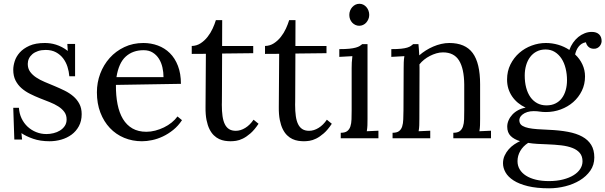

<svg xmlns="http://www.w3.org/2000/svg" viewBox="-20 -749 3279 1040"><path d="M231.4 -22.9Q250.5 -22.9 269.8 -27.6Q289.1 -32.2 304.9 -42Q320.8 -51.8 330.8 -66.7Q340.8 -81.5 340.8 -102.1Q340.8 -126 328.4 -142.8Q315.9 -159.7 295.7 -172.6Q275.4 -185.5 249.3 -195.8Q223.1 -206.1 196 -216.8Q168.9 -227.5 143.1 -240.5Q117.2 -253.4 96.9 -271Q76.7 -288.6 64.2 -313Q51.8 -337.4 51.8 -371.1Q51.8 -392.1 59.6 -417.2Q67.4 -442.4 86.9 -464.4Q106.4 -486.3 139.4 -501.2Q172.4 -516.1 222.7 -516.1Q236.3 -516.1 251.7 -514.2Q267.1 -512.2 283.2 -507.1Q299.3 -502 315.4 -493.7Q331.5 -485.4 347.2 -473.1L344.7 -511.2H386.7V-335.9H355.5Q353.5 -361.8 345.5 -387.2Q337.4 -412.6 322 -432.9Q306.6 -453.1 283.2 -465.8Q259.8 -478.5 227.5 -478.5Q204.1 -478.5 186 -472.4Q168 -466.3 155.5 -455.8Q143.1 -445.3 136.7 -431.6Q130.4 -418 130.4 -402.8Q130.4 -378.4 142.8 -360.8Q155.3 -343.3 175.8 -329.6Q196.3 -315.9 222.7 -304.9Q249 -293.9 276.4 -282.5Q303.7 -271 330.1 -258.1Q356.4 -245.1 377 -227.5Q397.5 -210 409.9 -186.5Q422.4 -163.1 422.4 -130.9Q422.4 -93.3 407.2 -65.4Q392.1 -37.6 367.4 -19.5Q342.8 -1.5 311.8 7.3Q280.8 16.1 249 16.1Q198.2 16.1 159.7 2.7Q121.1 -10.7 96.2 -27.8L99.6 6.8H57.6L51.8 -165H82.5Q84.5 -133.8 96.9 -107.7Q109.4 -81.5 129.6 -62.7Q149.9 -43.9 176 -33.4Q202.1 -22.9 231.4 -22.9Z M757.8 -477.1Q699.2 -477.1 661.1 -442.6Q623 -408.2 610.8 -331.1H865.7Q865.7 -357.4 859.9 -383.5Q854 -409.7 841.1 -430.4Q828.1 -451.2 807.6 -464.1Q787.1 -477.1 757.8 -477.1ZM960 -294.9 607.9 -289.1Q607.4 -231.4 616.7 -184.6Q626 -137.7 646 -104.5Q666 -71.3 697.5 -53.2Q729 -35.2 772.9 -35.2Q796.4 -35.2 820.8 -41.5Q845.2 -47.9 867.9 -58.8Q890.6 -69.8 909.7 -85.2Q928.7 -100.6 941.4 -118.2L965.8 -98.1Q945.3 -66.9 918.2 -45.2Q891.1 -23.4 862.1 -9.8Q833 3.9 803.7 10Q774.4 16.1 749 16.1Q697.3 16.1 652.6 -2.4Q607.9 -21 575.2 -55.7Q542.5 -90.3 523.7 -139.2Q504.9 -188 504.9 -249Q504.9 -301.8 522.9 -349.9Q541 -397.9 574.2 -435.1Q607.4 -472.2 653.8 -494.1Q700.2 -516.1 756.8 -516.1Q798.3 -516.1 835.2 -502.4Q872.1 -488.8 899.9 -461.4Q927.7 -434.1 943.8 -392.3Q960 -350.6 960 -294.9Z M1018.6 -500Q1044.9 -500.5 1066.4 -514.4Q1087.9 -528.3 1104.2 -549.1Q1120.6 -569.8 1131.8 -594.2Q1143.1 -618.7 1149.4 -640.1H1183.6Q1183.6 -600.1 1183.3 -565.4Q1183.1 -530.8 1183.1 -500H1351.6V-460.9L1183.1 -459Q1182.6 -394 1182.6 -348.1Q1182.6 -302.2 1182.4 -271.5Q1182.1 -240.7 1182.1 -222.9Q1182.1 -205.1 1181.9 -195.8Q1181.6 -186.5 1181.6 -183.6V-180.7Q1181.6 -146.5 1185.3 -120.4Q1189 -94.2 1197.8 -76.4Q1206.5 -58.6 1220.9 -49.6Q1235.4 -40.5 1257.3 -40.5Q1283.2 -40.5 1308.6 -56.2Q1334 -71.8 1353.5 -100.6L1380.4 -78.6Q1358.4 -45.4 1336.7 -26.6Q1314.9 -7.8 1295.4 1.7Q1275.9 11.2 1259 13.7Q1242.2 16.1 1229.5 16.1Q1214.4 16.1 1198.5 13.7Q1182.6 11.2 1167.2 4.2Q1151.9 -2.9 1138.4 -15.9Q1125 -28.8 1114.7 -49.3Q1104.5 -69.8 1098.6 -99.1Q1092.8 -128.4 1093.3 -168.5L1095.2 -457.5L1018.6 -457Z M1415.5 -500Q1441.9 -500.5 1463.4 -514.4Q1484.9 -528.3 1501.2 -549.1Q1517.6 -569.8 1528.8 -594.2Q1540 -618.7 1546.4 -640.1H1580.6Q1580.6 -600.1 1580.3 -565.4Q1580.1 -530.8 1580.1 -500H1748.5V-460.9L1580.1 -459Q1579.6 -394 1579.6 -348.1Q1579.6 -302.2 1579.3 -271.5Q1579.1 -240.7 1579.1 -222.9Q1579.1 -205.1 1578.9 -195.8Q1578.6 -186.5 1578.6 -183.6V-180.7Q1578.6 -146.5 1582.3 -120.4Q1585.9 -94.2 1594.7 -76.4Q1603.5 -58.6 1617.9 -49.6Q1632.3 -40.5 1654.3 -40.5Q1680.2 -40.5 1705.6 -56.2Q1731 -71.8 1750.5 -100.6L1777.3 -78.6Q1755.4 -45.4 1733.6 -26.6Q1711.9 -7.8 1692.4 1.7Q1672.9 11.2 1656 13.7Q1639.2 16.1 1626.5 16.1Q1611.3 16.1 1595.5 13.7Q1579.6 11.2 1564.2 4.2Q1548.8 -2.9 1535.4 -15.9Q1522 -28.8 1511.7 -49.3Q1501.5 -69.8 1495.6 -99.1Q1489.7 -128.4 1490.2 -168.5L1492.2 -457.5L1415.5 -457Z M1884.8 -379.9Q1884.8 -395.5 1885.5 -410.2Q1886.2 -424.8 1888.7 -444.8L1817.9 -440.9V-482.9Q1850.6 -482.9 1872.1 -485.1Q1893.6 -487.3 1907.2 -491.2Q1920.9 -495.1 1928.5 -499.8Q1936 -504.4 1941.9 -509.8H1970.7V-106Q1970.7 -85.9 1970.2 -70.6Q1969.7 -55.2 1966.8 -38.1L2029.8 -41V0H1825.7V-29.8Q1848.6 -29.8 1860.6 -38.8Q1872.6 -47.9 1877.9 -64Q1883.3 -80.1 1884 -102.5Q1884.8 -125 1884.8 -151.9ZM1980 -668Q1980 -655.8 1975.3 -645Q1970.7 -634.3 1963.4 -626.2Q1956.1 -618.2 1946.3 -613.8Q1936.5 -609.4 1925.8 -609.4Q1915 -609.4 1905.3 -613.8Q1895.5 -618.2 1887.9 -626.2Q1880.4 -634.3 1876.2 -645Q1872.1 -655.8 1872.1 -668Q1872.1 -680.7 1876.5 -691.7Q1880.9 -702.6 1888.4 -710.9Q1896 -719.2 1905.8 -723.9Q1915.5 -728.5 1926.8 -728.5Q1938 -728.5 1947.5 -723.9Q1957 -719.2 1964.4 -710.9Q1971.7 -702.6 1975.8 -691.7Q1980 -680.7 1980 -668Z M2166.5 -379.9Q2166.5 -395.5 2167 -411.6Q2167.5 -427.7 2170.4 -444.8L2099.6 -440.9V-482.9Q2132.3 -482.9 2152.8 -485.1Q2173.3 -487.3 2185.8 -491.2Q2198.2 -495.1 2205.1 -499.8Q2211.9 -504.4 2217.8 -509.8H2246.6Q2247.6 -498.5 2248.8 -484.1Q2250 -469.7 2251 -449.2Q2267.1 -463.4 2286.4 -475.6Q2305.7 -487.8 2326.7 -496.8Q2347.7 -505.9 2369.9 -511Q2392.1 -516.1 2413.6 -516.1Q2500.5 -516.1 2540.5 -461.7Q2580.6 -407.2 2580.6 -292.5V-106Q2580.6 -85.9 2580.1 -70.6Q2579.6 -55.2 2576.7 -38.1L2639.6 -41V0H2435.5V-29.8Q2458.5 -29.8 2470.5 -38.8Q2482.4 -47.9 2487.8 -64Q2493.2 -80.1 2493.9 -102.5Q2494.6 -125 2494.6 -151.9V-291.5Q2493.7 -377.9 2466.3 -421.6Q2439 -465.3 2379.4 -465.3Q2361.3 -465.3 2343.3 -460Q2325.2 -454.6 2308.6 -446Q2292 -437.5 2277.3 -425.8Q2262.7 -414.1 2252 -400.4Q2252.4 -391.6 2252.4 -381.8V-361.3L2251.5 -106Q2251.5 -85.9 2251 -70.6Q2250.5 -55.2 2247.6 -38.1L2310.5 -41V0H2106.4V-29.8Q2129.4 -29.8 2141.4 -38.8Q2153.3 -47.9 2158.4 -64Q2163.6 -80.1 2164.3 -102.5Q2165 -125 2165.5 -151.9Z M2943.8 32.7Q2916 31.7 2890.1 30.3Q2864.3 28.8 2840.8 24.9Q2813 43 2798.1 68.8Q2783.2 94.7 2783.2 124Q2783.2 148.9 2795.2 168.7Q2807.1 188.5 2829.3 202.6Q2851.6 216.8 2883.1 224.4Q2914.6 231.9 2953.1 231.9Q2996.1 231.9 3030 223.1Q3064 214.4 3087.4 199.7Q3110.8 185.1 3123 165.8Q3135.3 146.5 3135.3 125Q3135.3 97.2 3120.8 79.8Q3106.4 62.5 3080.8 52.5Q3055.2 42.5 3020.3 38.3Q2985.4 34.2 2943.8 32.7ZM2935.1 -481Q2908.2 -481 2887.2 -470.2Q2866.2 -459.5 2851.8 -440.4Q2837.4 -421.4 2829.8 -395.5Q2822.3 -369.6 2822.3 -339.8Q2822.3 -303.7 2830.1 -274.2Q2837.9 -244.6 2853 -223.1Q2868.2 -201.7 2890.1 -189.9Q2912.1 -178.2 2939.9 -178.2Q2967.8 -178.2 2988.5 -188.5Q3009.3 -198.7 3023.2 -217Q3037.1 -235.4 3044.2 -260.5Q3051.3 -285.6 3051.3 -314.9Q3051.3 -347.7 3043.9 -377.9Q3036.6 -408.2 3022 -430.9Q3007.3 -453.6 2985.6 -467.3Q2963.9 -481 2935.1 -481ZM3153.8 -520Q3141.1 -518.1 3131.3 -512Q3121.6 -505.9 3114.3 -496.6Q3106.9 -487.3 3102.3 -476.3Q3097.7 -465.3 3095.2 -454.1Q3120.1 -431.2 3134.5 -400.4Q3148.9 -369.6 3148.9 -335Q3148.9 -292.5 3131.6 -257.1Q3114.3 -221.7 3085 -196Q3055.7 -170.4 3017.3 -156.2Q2979 -142.1 2937 -142.1Q2918.5 -142.1 2904.1 -144.5Q2889.6 -147 2870.1 -147Q2851.6 -147 2836.2 -142.1Q2820.8 -137.2 2810.3 -128.7Q2799.8 -120.1 2796.4 -112.1Q2793 -104 2793 -98.1Q2793 -92.3 2794.9 -85.9Q2798.3 -74.2 2810.8 -66.9Q2823.2 -59.6 2843.3 -55.4Q2863.3 -51.3 2890.9 -49.3Q2918.5 -47.4 2953.1 -45.9Q3010.7 -43.5 3056.4 -34.9Q3102.1 -26.4 3133.8 -9Q3165.5 8.3 3182.4 35.9Q3199.2 63.5 3199.2 104Q3199.2 144.5 3177.5 175.5Q3155.8 206.5 3120.8 227.8Q3085.9 249 3042.2 260Q2998.5 271 2954.1 271Q2886.7 271 2839.1 259.3Q2791.5 247.6 2761.7 228.3Q2731.9 209 2718.3 184.8Q2704.6 160.6 2704.6 135.7Q2704.6 112.8 2713.4 93.8Q2722.2 74.7 2735.6 59.6Q2749 44.4 2765.4 33.4Q2781.7 22.5 2796.9 15.6Q2764.6 5.9 2746.1 -12.5Q2727.5 -30.8 2727.5 -63Q2727.5 -80.6 2734.9 -97.4Q2742.2 -114.3 2755.4 -128.4Q2768.6 -142.6 2786.9 -152.3Q2805.2 -162.1 2827.1 -166Q2804.2 -176.8 2785.6 -192.1Q2767.1 -207.5 2753.9 -226.8Q2740.7 -246.1 2733.6 -269Q2726.6 -292 2726.6 -318.4Q2726.6 -363.3 2744.9 -399.9Q2763.2 -436.5 2792.7 -462.4Q2822.3 -488.3 2860.1 -502.2Q2897.9 -516.1 2937 -516.1Q2970.7 -516.1 3003.4 -506.6Q3036.1 -497.1 3064 -478.5Q3071.3 -499.5 3084 -517.6Q3096.7 -535.6 3112.5 -548.6Q3128.4 -561.5 3147 -568.8Q3165.5 -576.2 3185.5 -576.2Q3210.9 -576.2 3224.9 -563Q3238.8 -549.8 3238.8 -526.4Q3238.8 -520.5 3236.3 -513.2Q3233.9 -505.9 3228.8 -499.5Q3223.6 -493.2 3215.3 -488.8Q3207 -484.4 3195.3 -484.9Q3178.2 -485.4 3167.5 -495.4Q3156.7 -505.4 3153.8 -520Z"/></svg>

Font: Parastoo FD
Style: FD
Weight: 400
Foundry: Saber Rastikerdar (saber.rastikerdar@gmail.com)
Version: Version 2.0.1